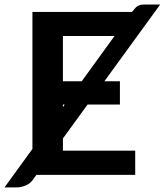

<svg xmlns="http://www.w3.org/2000/svg" viewBox="-58 -776 731 852"><path d="M221.2 -312V-300.3L229 -312ZM221.2 -616.2V-415.5H304.7L450.2 -616.2ZM221.2 -161.6V-107.4H542V0H103.5L89.4 19.5Q76.2 39.1 55.2 47.4Q34.2 55.7 15.1 55.7H-38.1L85.9 -115.2V-723.1H527.8Q531.7 -728.5 540.5 -738.3Q546.9 -745.6 551.8 -748.5Q557.1 -752 565.4 -754.4Q572.8 -755.9 584 -755.9H652.8L405.3 -415.5H474.1V-312H330.6Z"/></svg>

Font: Lato-SemiBold
Style: Bold
Weight: 500
Designer: Lukasz Dziedzic with Adam Twardoch and Botio Nikoltchev
Foundry: tyPoland Lukasz Dziedzic
Version: ""